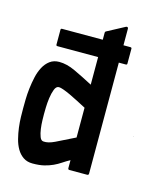

<svg xmlns="http://www.w3.org/2000/svg" viewBox="-114 -838 813 941"><g transform="rotate(15 292.5 -367.5)"><path d="M102 -653Q102 -659 109 -659H315V-695Q315 -700 319 -702L409 -750Q413 -752 416.5 -750Q420 -748 420 -743V-659H455Q462 -659 462 -653V-577Q462 -571 455 -571H420V-8Q420 0 412 0H322Q315 0 315 -8V-48Q295 -37 278 -25.5Q261 -14 241.5 -5Q222 4 198 10Q174 16 139 16Q111 16 91.5 2.5Q72 -11 59.5 -32.5Q47 -54 40 -81.5Q33 -109 29.5 -137Q26 -165 25.5 -190.5Q25 -216 25 -234Q25 -252 25.5 -279Q26 -306 29.5 -335.5Q33 -365 39.5 -394Q46 -423 58.5 -446.5Q71 -470 90.5 -484.5Q110 -499 138 -499Q176 -499 219 -479Q262 -459 315 -431V-571H109Q102 -571 102 -577ZM164 -102Q187 -100 220 -116Q253 -132 315 -163V-314Q292 -326 269 -338Q246 -350 226.5 -359Q207 -368 191.5 -373.5Q176 -379 168 -379Q154 -379 146.5 -359.5Q139 -340 135.5 -314.5Q132 -289 131.5 -265Q131 -241 131 -232Q131 -223 131.5 -201.5Q132 -180 135 -158Q138 -136 144.5 -119Q151 -102 164 -102ZM583 -239Q583 -240 584 -240Q585 -240 585 -239Q585 -238 584 -238Q583 -238 583 -239Z"/></g></svg>

Font: RonaldsonGothic
Style: Regular
Weight: 400
Designer: Mr. Robertson for MacKellar, Smiths & Jordan Co. Philadelphia
Foundry: CAT-Fonts Peter Wiegel
Version: Version 1.000